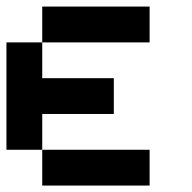

<svg xmlns="http://www.w3.org/2000/svg" viewBox="-20 -576 596 596"><path d="M444.4 -444.4H111.1V-555.6H444.4ZM111.1 -222.2V-111.1H0V-444.4H111.1V-333.3H333.3V-222.2ZM444.4 0H111.1V-111.1H444.4Z"/></svg>

Font: Pixeloid Sans
Style: Regular
Weight: 400
Designer: GGBotNet
Foundry: GGBotNet
Version: 0.5